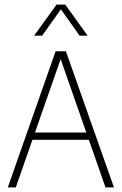

<svg xmlns="http://www.w3.org/2000/svg" viewBox="-20 -819 532 839"><path d="M14 0 223 -595H268L478 0H441L240 -575H250L49 0ZM108 -208 117 -240H374L383 -208ZM129 -663 227 -799H265L363 -663H328L242 -784H250L164 -663Z"/></svg>

Font: Encode Sans SC Condensed Thin
Style: Regular
Weight: 100
Width: 3
Designer: Multiple Designers
Foundry: Impallari Type
Version: Version 3.002